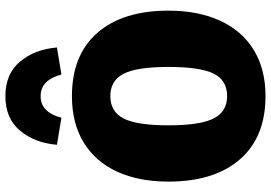

<svg xmlns="http://www.w3.org/2000/svg" viewBox="-170 -840 1029 730"><g transform="rotate(-90 345.0 -474.5)"><path d="M670 -349Q670 -236 632 -153Q594 -70 521 -25Q448 20 345 20Q189 20 104.5 -77.5Q20 -175 20 -349Q20 -462 58 -544.5Q96 -627 169 -671.5Q242 -716 345 -716Q501 -716 585.5 -619.5Q670 -523 670 -349ZM234 -349Q234 -229 260 -177.5Q286 -126 345 -126Q405 -126 430.5 -177Q456 -228 456 -349Q456 -469 430 -519.5Q404 -570 345 -570Q286 -570 260 -519.5Q234 -469 234 -349ZM530 -773 427 -756Q418 -793 397.5 -814Q377 -835 345 -835Q313 -835 292.5 -814Q272 -793 263 -756L160 -773Q167 -857 213.5 -913Q260 -969 345 -969Q430 -969 476.5 -913Q523 -857 530 -773Z"/></g></svg>

Font: FiraGO Heavy
Style: Regular
Weight: 900
Designer: bBox Type
Foundry: bBox Type GmbH
Version: Version 1.001